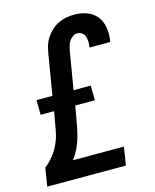

<svg xmlns="http://www.w3.org/2000/svg" viewBox="-112 -820 724 896"><g transform="rotate(-15 250.0 -371.5)"><path d="M4 0 18 -88Q41 -106 59 -128.5Q77 -151 89 -176.5Q101 -202 107 -228.5Q113 -255 117 -282L126 -332H61L60 -403H137L170 -601Q173 -620 179 -638.5Q185 -657 196.5 -674Q208 -691 223.5 -705Q239 -719 257 -727.5Q275 -736 294 -739.5Q313 -743 332 -743Q364 -743 392.5 -733Q421 -723 439.5 -700.5Q458 -678 463.5 -647Q469 -616 464 -585L462 -576H362L363 -580Q365 -593 364.5 -605.5Q364 -618 360.5 -629Q357 -640 347 -647.5Q337 -655 324 -655Q313 -655 302.5 -648Q292 -641 285.5 -631Q279 -621 275.5 -609.5Q272 -598 270 -587L239 -403H322L323 -332H228L217 -268Q213 -244 208 -221Q203 -198 196 -175Q189 -152 178 -130Q167 -108 151 -88H398L384 0Z"/></g></svg>

Font: Iosevka Semibold Oblique
Style: Regular
Weight: 600
Italic angle: -9°
Monospace: yes
Designer: Belleve Invis
Foundry: Belleve Invis
Version: Version 32.5.0; ttfautohint (v1.8.4)